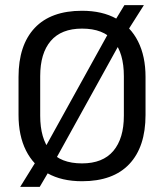

<svg xmlns="http://www.w3.org/2000/svg" viewBox="-20 -693 638 747"><path d="M299.1 12.1Q220.2 12.1 165.2 -18.7Q110.1 -49.5 81.1 -107.4Q52.1 -165.3 52.1 -245.8V-393.5Q52.1 -517.4 115.1 -584.3Q178.1 -651.1 299.1 -651.1Q377.9 -651.1 433 -620.3Q488.1 -589.5 517.1 -531.9Q546.2 -474.2 546.2 -393.5V-245.8Q546.2 -121.6 483.1 -54.7Q420.1 12.1 299.1 12.1ZM58.5 34.1 127 -76.3 145.4 -100.9 413.7 -585.7 421.8 -603.7 464 -673H539.8L471.8 -565.7L454.7 -540L188.5 -58.7L181.7 -46.1L134.5 34.1ZM299.1 -57.3Q379.9 -57.3 420.9 -105.7Q461.9 -154.2 461.9 -242.7V-396.8Q461.9 -485.7 422.3 -533.7Q382.7 -581.7 299.1 -581.7Q218.4 -581.7 177.4 -533.7Q136.4 -485.7 136.4 -396.8V-242.7Q136.4 -154.2 175.8 -105.7Q215.2 -57.3 299.1 -57.3Z"/></svg>

Font: Anek Latin Medium
Style: Regular
Weight: 500
Designer: Yesha Goshar
Foundry: Ek Type
Version: Version 1.003